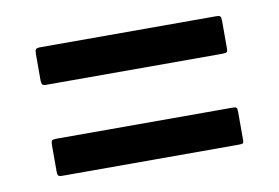

<svg xmlns="http://www.w3.org/2000/svg" viewBox="-43 -499 579 399"><g transform="rotate(-10 246.5 -299.5)"><path d="M60 -356Q53 -356 51.5 -359Q50 -362 50 -367V-422Q50 -430 52 -432.5Q54 -435 61 -435H433Q439 -435 441 -433Q443 -431 443 -424V-365Q443 -360 441.5 -358Q440 -356 432 -356ZM60 -164Q53 -164 51.5 -166.5Q50 -169 50 -175V-230Q50 -238 52 -240Q54 -242 61 -242H433Q439 -242 441 -240.5Q443 -239 443 -231V-172Q443 -167 441.5 -165.5Q440 -164 432 -164Z"/></g></svg>

Font: Glory Thin SemiBold
Style: Regular
Weight: 600
Version: Version 1.011